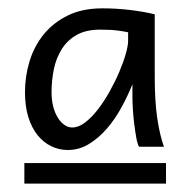

<svg xmlns="http://www.w3.org/2000/svg" viewBox="-20 -682 435 458"><path d="M285.6 -605Q277.3 -606.9 261.2 -609.1Q245.1 -611.3 219.2 -611.3Q185.5 -611.3 163.3 -598.9Q141.1 -586.4 127.7 -565.4Q114.3 -544.4 108.6 -517.6Q103 -490.7 103 -461.9Q103 -443.4 106.9 -428Q110.8 -412.6 117.7 -401.6Q124.5 -390.6 133.3 -384.3Q142.1 -377.9 152.3 -377.9Q167.5 -377.9 183.3 -390.1Q199.2 -402.3 213.9 -421.4Q228.5 -440.4 241.7 -464.1Q254.9 -487.8 264.6 -510.7Q274.4 -533.7 280 -553.5Q285.6 -573.2 285.6 -584.5ZM295.9 -481Q285.2 -454.1 270 -426.3Q254.9 -398.4 235.4 -375.7Q215.8 -353 192.4 -338.6Q168.9 -324.2 142.1 -324.2Q120.6 -324.2 102.1 -333.3Q83.5 -342.3 69.6 -359.6Q55.7 -377 47.6 -402.6Q39.6 -428.2 39.6 -461.9Q39.6 -500 50.5 -535.9Q61.5 -571.8 84.2 -599.9Q106.9 -627.9 141.6 -645Q176.3 -662.1 224.1 -662.1Q257.8 -662.1 290.3 -658.2Q322.8 -654.3 349.1 -647.9V-500Q349.1 -439.9 355.2 -399.4Q361.3 -358.9 371.1 -332H311.5Q307.6 -339.4 304.9 -354.7Q302.2 -370.1 300 -387.7Q297.9 -405.3 296.9 -422.1Q295.9 -439 295.9 -449.2ZM38.1 -293H376V-244.1H38.1Z"/></svg>

Font: Andika New Basic
Style: Regular
Weight: 400
Designer: Victor Gaultney, Annie Olsen, Julie Remington, Don Collingsworth, Eric Hays
Foundry: SIL International
Version: Version 5.500